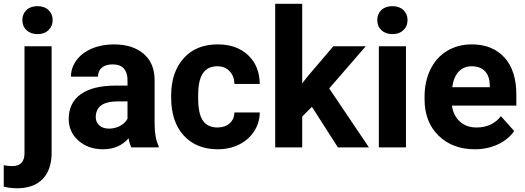

<svg xmlns="http://www.w3.org/2000/svg" viewBox="-66 -770 2744 1003"><path d="M203.6 -528.3V28.8Q203.6 116.2 157.2 164.8Q110.8 213.4 23.4 213.4Q-13.2 213.4 -46.4 205.1V93.3Q-21 97.7 -2 97.7Q62 97.7 62 29.8V-528.3ZM50.8 -665Q50.8 -696.8 72 -717.3Q93.3 -737.8 129.9 -737.8Q166.5 -737.8 187.7 -717.3Q209 -696.8 209 -665Q209 -632.8 187.3 -612.3Q165.5 -591.8 129.9 -591.8Q94.2 -591.8 72.5 -612.3Q50.8 -632.8 50.8 -665Z M620.1 0Q610.4 -19 606 -47.4Q554.7 9.8 472.7 9.8Q395 9.8 344 -35.2Q293 -80.1 293 -148.4Q293 -232.4 355.2 -277.3Q417.5 -322.3 535.2 -322.8H600.1V-353Q600.1 -389.6 581.3 -411.6Q562.5 -433.6 522 -433.6Q486.3 -433.6 466.1 -416.5Q445.8 -399.4 445.8 -369.6H304.7Q304.7 -415.5 333 -454.6Q361.3 -493.7 413.1 -515.9Q464.8 -538.1 529.3 -538.1Q627 -538.1 684.3 -489Q741.7 -439.9 741.7 -351.1V-122.1Q742.2 -46.9 762.7 -8.3V0ZM503.4 -98.1Q534.7 -98.1 561 -112.1Q587.4 -126 600.1 -149.4V-240.2H547.4Q441.4 -240.2 434.6 -167L434.1 -158.7Q434.1 -132.3 452.6 -115.2Q471.2 -98.1 503.4 -98.1Z M1069.8 -104Q1108.9 -104 1133.3 -125.5Q1157.7 -147 1158.7 -182.6H1291Q1290.5 -128.9 1261.7 -84.2Q1232.9 -39.6 1182.9 -14.9Q1132.8 9.8 1072.3 9.8Q959 9.8 893.6 -62.3Q828.1 -134.3 828.1 -261.2V-270.5Q828.1 -392.6 893.1 -465.3Q958 -538.1 1071.3 -538.1Q1170.4 -538.1 1230.2 -481.7Q1290 -425.3 1291 -331.5H1158.7Q1157.7 -372.6 1133.3 -398.2Q1108.9 -423.8 1068.8 -423.8Q1019.5 -423.8 994.4 -387.9Q969.2 -352.1 969.2 -271.5V-256.8Q969.2 -175.3 994.1 -139.6Q1019 -104 1069.8 -104Z M1563.5 -211.9 1512.7 -161.1V0H1371.6V-750H1512.7V-334.5L1540 -369.6L1675.3 -528.3H1844.7L1653.8 -308.1L1861.3 0H1699.2Z M2054.7 0H1913.1V-528.3H2054.7ZM1904.8 -665Q1904.8 -696.8 1926 -717.3Q1947.3 -737.8 1983.9 -737.8Q2020 -737.8 2041.5 -717.3Q2063 -696.8 2063 -665Q2063 -632.8 2041.3 -612.3Q2019.5 -591.8 1983.9 -591.8Q1948.2 -591.8 1926.5 -612.3Q1904.8 -632.8 1904.8 -665Z M2414.1 9.8Q2297.9 9.8 2224.9 -61.5Q2151.9 -132.8 2151.9 -251.5V-265.1Q2151.9 -344.7 2182.6 -407.5Q2213.4 -470.2 2269.8 -504.2Q2326.2 -538.1 2398.4 -538.1Q2506.8 -538.1 2569.1 -469.7Q2631.3 -401.4 2631.3 -275.9V-218.3H2294.9Q2301.8 -166.5 2336.2 -135.3Q2370.6 -104 2423.3 -104Q2504.9 -104 2550.8 -163.1L2620.1 -85.4Q2588.4 -40.5 2534.2 -15.4Q2480 9.8 2414.1 9.8ZM2397.9 -423.8Q2356 -423.8 2329.8 -395.5Q2303.7 -367.2 2296.4 -314.5H2492.7V-325.7Q2491.7 -372.6 2467.3 -398.2Q2442.9 -423.8 2397.9 -423.8Z"/></svg>

Font: SteelSelectRoboto
Style: Roboto-Bold
Weight: 700
Designer: Google
Version: Version 2.137; 2017